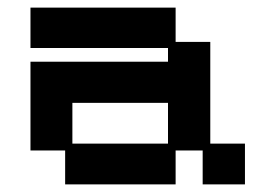

<svg xmlns="http://www.w3.org/2000/svg" viewBox="-20 -472 729 504"><path d="M151 12V-77H60V-310H421V-346H60V-452H441V-362H532V-95H623V12H512V-77H441V12ZM170 -95H421V-202H170Z"/></svg>

Font: Pixelify Sans Medium
Style: Regular
Weight: 500
Designer: Stefie Justprince
Foundry: Typecalism Foundryline
Version: Version 1.000;February 13, 2025;FontCreator 15.0.0.3015 64-b